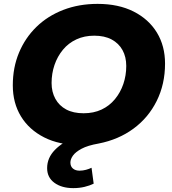

<svg xmlns="http://www.w3.org/2000/svg" viewBox="-20 -734 886 990"><path d="M358 236Q298 236 260.5 208.5Q223 181 223 133Q223 80 263 39Q303 -2 370 -28L394 14Q286 14 208 -25.5Q130 -65 88 -134Q46 -203 46 -294Q46 -386 78 -462.5Q110 -539 168 -595.5Q226 -652 306.5 -683Q387 -714 483 -714Q591 -714 669 -674.5Q747 -635 789 -566Q831 -497 831 -406Q831 -300 788 -213.5Q745 -127 668 -70.5Q591 -14 489 6Q432 16 400.5 33Q369 50 356 68.5Q343 87 343 104Q343 124 356 135Q369 146 390 146Q407 146 423.5 141.5Q440 137 452 131L463 213Q443 223 416 229.5Q389 236 358 236ZM411 -150Q463 -150 503.5 -169Q544 -188 572.5 -222.5Q601 -257 616 -301Q631 -345 631 -394Q631 -441 611.5 -476Q592 -511 555.5 -530.5Q519 -550 466 -550Q415 -550 374 -531Q333 -512 304.5 -477.5Q276 -443 261 -399Q246 -355 246 -306Q246 -260 265.5 -224.5Q285 -189 321.5 -169.5Q358 -150 411 -150Z"/></svg>

Font: Montserrat Thin ExtraBold
Style: Italic
Weight: 800
Italic angle: -11.3°
Version: Version 9.000